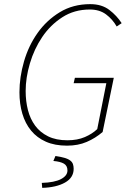

<svg xmlns="http://www.w3.org/2000/svg" viewBox="-20 -692 640 928"><path d="M304 12Q245 12 202 -7Q159 -26 130.5 -60.5Q102 -95 88 -142.5Q74 -190 74 -246Q74 -319 96 -395Q118 -471 161.5 -532.5Q205 -594 269 -633Q333 -672 416 -672Q472 -672 508.5 -644Q545 -616 568 -580L544 -564Q524 -599 492.5 -622.5Q461 -646 414 -646Q339 -646 281 -608.5Q223 -571 184 -513Q145 -455 124.5 -385.5Q104 -316 104 -252Q104 -203 115 -160Q126 -117 150 -84.5Q174 -52 212.5 -33Q251 -14 306 -14Q354 -14 390 -29.5Q426 -45 450 -68L494 -290H336L342 -316H530L476 -54Q441 -24 399 -6Q357 12 304 12ZM184 216 182 192Q244 190 275 173.5Q306 157 306 132Q306 109 289 99Q272 89 238 86L248 62Q275 66 292 71Q309 76 319 83.5Q329 91 332.5 101Q336 111 336 124Q336 167 294 190.5Q252 214 184 216Z"/></svg>

Font: Source Code Pro ExtraLight
Style: Italic
Weight: 200
Italic angle: -11°
Monospace: yes
Designer: Paul D. Hunt, Teo Tuominen
Foundry: Adobe Systems Incorporated
Version: Version 1.050;PS 1.000;hotconv 16.6.51;makeotf.lib2.5.65220